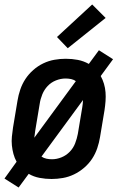

<svg xmlns="http://www.w3.org/2000/svg" viewBox="-25 -790 545 856"><path d="M58 46 -5 6 49 -69Q40 -85 35 -103.5Q30 -122 28 -141.5Q26 -161 28 -181Q30 -201 33 -221L53 -341Q57 -366 65.5 -391Q74 -416 88.5 -438Q103 -460 123.5 -478Q144 -496 168 -507.5Q192 -519 217.5 -523.5Q243 -528 268 -528Q296 -528 322 -523Q348 -518 371 -505L416 -566L479 -526L424 -451Q433 -435 438.5 -416.5Q444 -398 445.5 -378.5Q447 -359 445.5 -339Q444 -319 441 -299L421 -179Q417 -154 408.5 -129Q400 -104 385.5 -82Q371 -60 350 -42Q329 -24 305 -12.5Q281 -1 255.5 3.5Q230 8 205 8Q178 8 151.5 3Q125 -2 103 -15ZM128 -176 313 -428Q304 -435 292 -437.5Q280 -440 267 -440Q246 -440 224.5 -431.5Q203 -423 187.5 -406.5Q172 -390 163.5 -369Q155 -348 152 -327L132 -207Q131 -199 130 -191.5Q129 -184 128 -176ZM207 -80Q228 -80 249 -88.5Q270 -97 286 -113.5Q302 -130 310 -151Q318 -172 322 -193L342 -313Q343 -321 344 -328.5Q345 -336 345 -344L160 -92Q170 -85 182 -82.5Q194 -80 207 -80ZM277 -575 229 -625 386 -770 446 -710Z"/></svg>

Font: Iosevka SS04 Semibold
Style: Italic
Weight: 600
Italic angle: -9°
Monospace: yes
Designer: Belleve Invis
Foundry: Belleve Invis
Version: Version 19.0.0; ttfautohint (v1.8.4)